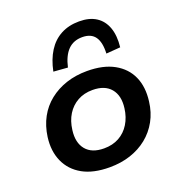

<svg xmlns="http://www.w3.org/2000/svg" viewBox="-138 -878 939 1004"><g transform="rotate(-20 332.0 -376.0)"><path d="M303 10Q212 10 153 -23Q94 -56 67.5 -115Q41 -174 51 -250Q59 -309 84.5 -356Q110 -403 151.5 -436Q193 -469 246 -486.5Q299 -504 362 -504Q452 -504 511.5 -471Q571 -438 597 -380Q623 -322 613 -244Q606 -185 580 -138Q554 -91 513 -58Q472 -25 419 -7.5Q366 10 303 10ZM309 -93Q357 -93 393 -113Q429 -133 451.5 -169.5Q474 -206 480 -254Q489 -322 456 -361.5Q423 -401 355 -401Q308 -401 272 -381Q236 -361 213.5 -325Q191 -289 185 -240Q176 -172 208.5 -132.5Q241 -93 309 -93ZM275 -555 196 -561Q209 -625 237.5 -670Q266 -715 310 -738.5Q354 -762 412 -762Q469 -762 506 -738Q543 -714 559 -669Q575 -624 568 -561L489 -555Q492 -617 470 -648Q448 -679 399 -679Q350 -679 319.5 -648Q289 -617 275 -555Z"/></g></svg>

Font: Nunito Sans 10pt SemiExpanded
Style: Bold Italic
Weight: 700
Width: 6
Italic angle: -9°
Designer: Vernon Adams
Foundry: Vernon Adams
Version: Version 3.101;gftools[0.9.27]